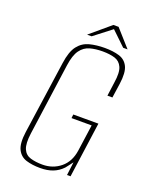

<svg xmlns="http://www.w3.org/2000/svg" viewBox="-137 -783 680 869"><g transform="rotate(20 203.0 -349.0)"><path d="M165 12Q127 12 98 3Q69 -6 55 -34Q41 -62 49 -119L99 -469Q107 -527 128.5 -554.5Q150 -582 183 -590.5Q216 -599 256 -599Q296 -599 325.5 -590Q355 -581 368.5 -553.5Q382 -526 374 -469L364 -400H340L349 -466Q357 -517 346 -541.5Q335 -566 310.5 -573.5Q286 -581 252 -581Q218 -581 191 -573.5Q164 -566 146 -541.5Q128 -517 121 -466L73 -121Q66 -70 76.5 -45.5Q87 -21 112 -13.5Q137 -6 170 -6Q220 -6 256.5 -36Q293 -66 301 -121L319 -249H222L224 -267H345L308 0H291L299 -64Q292 -55 285 -45.5Q278 -36 272 -29Q252 -8 226 2Q200 12 165 12ZM159 -628 256 -710H281L354 -628H333L265 -693L181 -628Z"/></g></svg>

Font: Alumni Sans Thin Thin
Style: Italic
Weight: 250
Italic angle: -8°
Version: Version 1.016